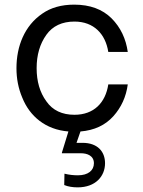

<svg xmlns="http://www.w3.org/2000/svg" viewBox="-20 -561 616 828"><path d="M301 -66C248 -66 207 -85 180 -124C152 -162 138 -210 138 -267C138 -324 152 -372 180 -411C207 -449 248 -468 301 -468C385 -468 435 -414 447 -337H531C523 -394 500 -443 461 -482C422 -521 368 -541 300 -541C245 -541 199 -528 162 -502C86 -450 51 -362 51 -267C51 -222 59 -180 76 -140C108 -60 176 -2 275 6L247 97V100H330C355 100 385 110 385 143C385 174 360 195 316 195C297 195 278 193 258 188L257 237C274 244 294 247 315 247C392 247 433 199 433 143C433 92 400 55 336 55H310L327 6C387 1 434 -21 469 -60C503 -98 524 -144 531 -197H447C435 -118 385 -66 301 -66Z"/></svg>

Font: Be Vietnam
Style: Regular
Weight: 400
Designer: Gabriel Lam
Foundry: TypeRant
Version: Version 4.000